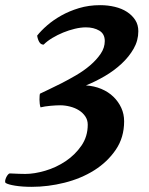

<svg xmlns="http://www.w3.org/2000/svg" viewBox="-40 -712 578 744"><path d="M115 -349Q125 -354 147.5 -364.5Q170 -375 197.5 -389Q225 -403 255 -420.5Q285 -438 309.5 -459Q334 -480 350 -503.5Q366 -527 366 -553Q366 -581 344.5 -593.5Q323 -606 293 -606Q273 -606 250 -600.5Q227 -595 205 -586Q183 -577 163 -565Q143 -553 129 -539Q118 -539 112 -549.5Q106 -560 104 -574Q119 -593 142.5 -613.5Q166 -634 197 -651.5Q228 -669 266 -680.5Q304 -692 348 -692Q378 -692 405 -685.5Q432 -679 452 -666Q472 -653 484 -634.5Q496 -616 496 -591Q496 -555 478 -523.5Q460 -492 431 -465Q402 -438 366 -417Q330 -396 293 -381Q325 -379 352.5 -367.5Q380 -356 399.5 -337Q419 -318 430 -294Q441 -270 441 -242Q441 -179 408.5 -131.5Q376 -84 325 -52Q274 -20 210 -4Q146 12 83 12Q46 12 18.5 7.5Q-9 3 -18 -3Q-21 -6 -20 -12Q-19 -18 -16 -24.5Q-13 -31 -9 -35.5Q-5 -40 -2 -40Q20 -39 33.5 -38.5Q47 -38 58 -38Q93 -38 135.5 -50.5Q178 -63 214.5 -87.5Q251 -112 275.5 -147.5Q300 -183 300 -229Q300 -247 290.5 -261Q281 -275 266 -284.5Q251 -294 231.5 -299Q212 -304 193 -304Q178 -304 155.5 -302Q133 -300 117 -296Q115 -302 114 -310Q113 -318 113 -326Q113 -334 113.5 -340.5Q114 -347 115 -349Z"/></svg>

Font: Lusitana
Style: Bold Italic
Weight: 700
Designer: Ana Paula Megda
Foundry: Ana Paula Megda
Version: Version 1.000; ttfautohint (v1.1) -l 8 -r 50 -G 200 -x 14 -D